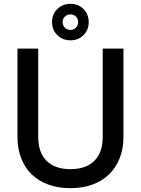

<svg xmlns="http://www.w3.org/2000/svg" viewBox="-20 -964 734 1000"><path d="M347 16Q283 16 232 -2.5Q181 -21 145 -56Q109 -91 90 -140.5Q71 -190 71 -251V-711H179V-251Q179 -170 222.5 -126.5Q266 -83 347 -83Q428 -83 471.5 -126.5Q515 -170 515 -251V-711H623V-251Q623 -190 603.5 -140.5Q584 -91 548 -56Q512 -21 461 -2.5Q410 16 347 16ZM347 -754Q306 -754 278.5 -781Q251 -808 251 -849Q251 -890 278.5 -917Q306 -944 347 -944Q388 -944 415 -917Q442 -890 442 -849Q442 -808 415 -781Q388 -754 347 -754ZM347 -808Q364 -808 375.5 -820Q387 -832 387 -849Q387 -866 375.5 -877.5Q364 -889 347 -889Q330 -889 318 -877.5Q306 -866 306 -849Q306 -832 318 -820Q330 -808 347 -808Z"/></svg>

Font: Geist Med
Style: Regular
Weight: 400
Designer: Basement.studio, Andrés Briganti, Mateo Zaragoza
Foundry: Basement.studio, Vercel, Andrés Briganti, Guido Ferreyra, Mateo Zaragoza
Version: Version 1.401